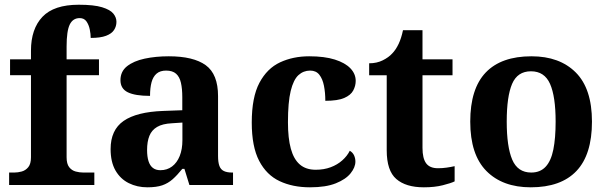

<svg xmlns="http://www.w3.org/2000/svg" viewBox="-20 -789 2593 819"><path d="M18.9 0V-53H41.2Q56 -53 72.5 -57.4Q89 -61.9 100.6 -75.9Q112.1 -90 112.1 -118.1V-468.1H22.9V-536H112.1V-572.7Q112.1 -665.7 161.1 -717.3Q210 -768.8 315.8 -768.8Q380.6 -768.8 415.4 -758.1Q450.3 -747.4 463.5 -731Q476.7 -714.6 476.7 -695.9Q476.7 -676.8 466.5 -661.1Q456.3 -645.4 432.3 -636.3Q408.3 -627.2 366.9 -627.2Q366.9 -643.7 362.9 -663.4Q358.9 -683 349 -697.4Q339 -711.8 320 -711.8Q290.9 -711.8 277.5 -684.3Q264.1 -656.8 264.1 -590.9V-536H402.2V-468.1H264.1V-118.1Q264.1 -90 275.1 -75.9Q286.1 -61.9 302.8 -57.4Q319.5 -53 335.1 -53H382.4V0Z M608.5 10Q565.1 10 529.3 -7.8Q493.5 -25.6 472.6 -61.8Q451.8 -98 451.8 -153.1Q451.8 -234.6 507.3 -273.2Q562.9 -311.7 676 -315.8L757.6 -318.8V-374.2Q757.6 -410.7 751.8 -435.9Q746.1 -461.1 731.1 -474.5Q716 -487.9 688.5 -487.9Q663.1 -487.9 648 -475Q633 -462.2 626.5 -438.3Q620 -414.4 620 -380Q556.5 -380 525.1 -395.4Q493.8 -410.8 493.8 -446.9Q493.8 -484.1 521.8 -506.4Q549.9 -528.7 596.8 -538.8Q643.8 -548.9 699.9 -548.9Q805.2 -548.9 857.7 -510.8Q910.1 -472.6 910.1 -379.1V-123.9Q910.1 -96.4 915.9 -81.1Q921.6 -65.8 935 -59.4Q948.4 -53 970.4 -53H974V0H787.9L766.7 -68.6H757.6Q736 -41.8 716.3 -24.3Q696.6 -6.9 671.8 1.6Q647 10 608.5 10ZM663.9 -63Q692.8 -63 713.9 -78.9Q735 -94.7 746.6 -123.6Q758.1 -152.5 758.1 -191V-266.2L713.2 -263.2Q673.1 -261.2 650.2 -247.6Q627.2 -234.1 617.3 -209.6Q607.4 -185.1 607.4 -149.1Q607.4 -121 613.5 -101.6Q619.6 -82.3 632.2 -72.7Q644.9 -63 663.9 -63Z M1302.2 10Q1228.6 10 1172.8 -16.3Q1116.9 -42.5 1085.4 -103Q1053.9 -163.5 1053.9 -266.2Q1053.9 -374.3 1086.6 -435.8Q1119.3 -497.3 1174.7 -523.1Q1230.1 -548.9 1298.9 -548.9Q1364.1 -548.9 1408.2 -535Q1452.2 -521.1 1474.8 -497.4Q1497.3 -473.8 1497.3 -444Q1497.3 -422.7 1486.7 -402.9Q1476.1 -383.1 1448.2 -371Q1420.3 -359 1367.7 -359Q1367.7 -393.9 1361.9 -423Q1356.2 -452.2 1342.2 -470.1Q1328.3 -487.9 1303 -487.9Q1274.3 -487.9 1253 -468.5Q1231.8 -449 1220 -401.1Q1208.3 -353.1 1208.3 -267.2Q1208.3 -199.6 1220.6 -154.7Q1232.9 -109.7 1259 -87.3Q1285 -64.9 1326.8 -64.9Q1361.9 -64.9 1390.5 -75.6Q1419.1 -86.3 1440.1 -105Q1461 -123.6 1472 -145.9Q1484.6 -138.7 1490.3 -126.3Q1496 -113.9 1496 -99.9Q1496 -75.2 1475.5 -49.7Q1455.1 -24.2 1412.6 -7.1Q1370.2 10 1302.2 10Z M1787.9 10Q1711.3 10 1670.5 -25.4Q1629.6 -60.7 1629.6 -147.9V-468H1554.7V-519Q1587.2 -519 1612.7 -531.7Q1638.2 -544.4 1653 -560.9Q1668.3 -576.5 1680.2 -601.4Q1692 -626.2 1699 -660.2H1782.2V-536H1910.3V-468H1782.2V-158.2Q1782.2 -113.6 1797.7 -92.5Q1813.1 -71.4 1848.3 -71.4Q1867.5 -71.4 1885.4 -74Q1903.3 -76.6 1919.3 -80.2V-15.3Q1903.4 -7.5 1868.7 1.2Q1834 10 1787.9 10Z M2243.9 10Q2123.8 10 2054.8 -59.6Q1985.9 -129.2 1985.9 -270.2Q1985.9 -410.7 2052 -479.8Q2118.2 -548.9 2247.1 -548.9Q2367.2 -548.9 2436.1 -479.8Q2505.1 -410.7 2505.1 -270.2Q2505.1 -129.2 2438.9 -59.6Q2372.8 10 2243.9 10ZM2246 -53Q2284.4 -53 2307.4 -77.7Q2330.5 -102.3 2340.3 -150.9Q2350.1 -199.6 2350.1 -270.2Q2350.1 -377.5 2326.3 -431.2Q2302.5 -484.9 2244.9 -484.9Q2187.4 -484.9 2164.4 -431.2Q2141.5 -377.5 2141.5 -270.3Q2141.5 -163.1 2164.9 -108.1Q2188.4 -53 2246 -53Z"/></svg>

Font: Noto Serif Lao
Style: Regular
Weight: 400
Designer: Monotype Design Team
Foundry: Monotype Imaging Inc.
Version: Version 2.003